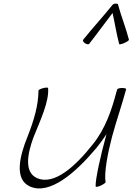

<svg xmlns="http://www.w3.org/2000/svg" viewBox="-20 -1035 744 1078"><path d="M480 -788C525 -845 567 -904 612 -962C625 -904 634 -845 649 -788C649 -784 662 -787 677 -793C692 -800 705 -808 704 -812C687 -878 661 -942 643 -1008C643 -1013 638 -1016 631 -1014C625 -1016 617 -1013 612 -1008C559 -942 500 -878 447 -812C443 -808 447 -800 456 -793C465 -787 476 -784 480 -788ZM196 -527C196 -443 169 -355 135 -269C89 -156 60 -30 146 11C259 64 407 -68 522 -205C542 -230 561 -256 578 -282C577 -277 575 -272 574 -267C547 -171 514 -24 517 12C518 16 530 14 546 7C561 0 573 -9 573 -13C563 -63 586 -180 609 -267C633 -356 664 -444 688 -533C690 -538 680 -541 667 -541C653 -541 640 -538 638 -533C637 -529 636 -524 634 -520C607 -417 572 -312 499 -222C406 -105 284 10 186 -36C115 -69 134 -172 168 -264C205 -356 257 -466 250 -540C251 -544 240 -544 225 -541C209 -537 197 -531 196 -527Z"/></svg>

Font: Nupuram Thin Italic
Style: Regular
Weight: 100
Designer: Santhosh Thottingal (santhosh.thottingal@gmail.com)
Foundry: SMC
Version: Version 1.000